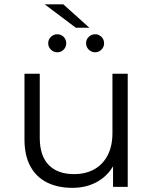

<svg xmlns="http://www.w3.org/2000/svg" viewBox="-20 -868 712 892"><path d="M316.5 4.7Q248.8 4.7 198.7 -20.1Q148.7 -44.9 121.2 -95.1Q93.7 -145.4 93.7 -220.5V-525.5H164.7V-227.9Q164.7 -144.3 206.2 -101.7Q247.7 -59.1 323.4 -59.1Q378.2 -59.1 418.4 -81.7Q458.6 -104.4 480.5 -147.3Q502.4 -190.3 502.4 -249.6V-525.5H573.4V0H505.2V-143.7L516.3 -117.5Q491.4 -60.1 438.9 -27.7Q386.3 4.7 316.5 4.7ZM421.8 -625.1Q405 -625.1 392.4 -637.4Q379.9 -649.6 379.9 -667Q379.9 -684.8 392.4 -696.8Q405 -708.8 421.8 -708.8Q439 -708.8 451.3 -696.8Q463.6 -684.8 463.6 -667Q463.6 -649.6 451.3 -637.4Q439 -625.1 421.8 -625.1ZM245.9 -625.1Q229.1 -625.1 216.5 -637.4Q204 -649.6 204 -667Q204 -684.8 216.5 -696.8Q229.1 -708.8 245.9 -708.8Q263.7 -708.8 275.7 -696.8Q287.7 -684.8 287.7 -667Q287.7 -649.6 275.7 -637.4Q263.7 -625.1 245.9 -625.1ZM332.1 -739.3 187.7 -847.8H274.2L395 -739.3Z"/></svg>

Font: Montserrat Thin
Style: Regular
Weight: 100
Designer: Julieta Ulanovsky
Foundry: Julieta Ulanovsky
Version: Version 9.000